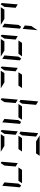

<svg xmlns="http://www.w3.org/2000/svg" viewBox="1928 -2968 1040 4936"><g transform="rotate(90 2448.0 -500.0)"><path d="M723 -564 635 -618 649 -784 756 -944ZM618 0H166L227 -93H465ZM94 0Q78 -1 67.5 -12.5Q57 -24 59 -41L93 -436L181 -382L156 -93ZM716 -493 677 -41V-39L589 -93L620 -454L666 -523Z M1021 -454 1083 -546H1427L1365 -454ZM1434 0H982L1043 -93H1281ZM910 0Q894 -1 883.5 -12.5Q873 -24 875 -41L909 -436L997 -382L972 -93ZM1532 -493 1493 -41V-39L1405 -93L1436 -454L1482 -523Z M1837 -454 1899 -546H2243L2181 -454ZM2250 0H1798L1859 -93H2097ZM1726 0Q1710 -1 1699.5 -12.5Q1689 -24 1691 -41L1725 -436L1813 -382L1788 -93Z M2653 -454 2715 -546H3059L2997 -454ZM2644 -546 2597 -477 2548 -507 2587 -959V-961L2675 -907ZM2542 0Q2526 -1 2515.5 -12.5Q2505 -24 2507 -41L2541 -436L2629 -382L2604 -93ZM3164 -493 3125 -41V-39L3037 -93L3068 -454L3114 -523Z M3469 -454 3531 -546H3875L3813 -454ZM3460 -546 3413 -477 3364 -507 3403 -959V-961L3491 -907ZM3615 -907 3462 -1000H3984H3986L3924 -907ZM3882 0H3430L3491 -93H3729ZM3358 0Q3342 -1 3331.5 -12.5Q3321 -24 3323 -41L3357 -436L3445 -382L3420 -93Z M4285 -454 4347 -546H4691L4629 -454ZM4174 0Q4158 -1 4147.5 -12.5Q4137 -24 4139 -41L4173 -436L4261 -382L4236 -93ZM4796 -493 4757 -41V-39L4669 -93L4700 -454L4746 -523Z"/></g></svg>

Font: DSEG7 Modern Mini
Style: Italic
Weight: 400
Italic angle: -5°
Designer: Keshikan(Twitter:@keshinomi_88pro)
Version: Version 0.46